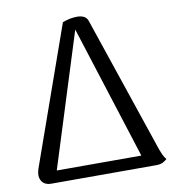

<svg xmlns="http://www.w3.org/2000/svg" viewBox="-80 -775 768 845"><g transform="rotate(-10 304.5 -352.0)"><path d="M82 0Q51 0 38.5 -21Q26 -42 37 -75L255 -691Q288 -704 321 -704Q338 -704 351 -697.5Q364 -691 369 -674L575 -65Q579 -54 585 -41Q591 -28 599 -19Q592 -12 580.5 -6Q569 0 550 0ZM105 -21 82 -53H533L502 -25L297 -668L308 -666Z"/></g></svg>

Font: Arima Thin
Style: Regular
Weight: 400
Version: Version 1.100